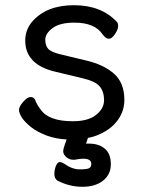

<svg xmlns="http://www.w3.org/2000/svg" viewBox="-20 -512 550 738"><path d="M236 24Q196 22 162 10Q122 -5 98 -24.5Q74 -44 63.5 -61Q53 -78 53 -90Q53 -102 69 -120.5Q85 -139 97.5 -139Q110 -139 115 -128Q122 -109 137 -90Q168 -46 260 -46Q319 -46 349.5 -70.5Q380 -95 380 -127Q380 -159 363.5 -179.5Q347 -200 294 -212L194 -236Q77 -263 77 -356Q77 -397 103 -428Q158 -492 264 -492Q370 -492 430 -427Q434 -423 434 -411Q434 -399 422 -381Q410 -363 398.5 -363Q387 -363 375 -379Q345 -425 266 -425Q210 -425 182 -404Q154 -383 154 -359.5Q154 -336 166 -323.5Q178 -311 217 -302L313 -279Q380 -263 419 -228Q458 -193 458 -128Q458 -86 433.5 -51.5Q409 -17 365 3Q342 14 318 18L311 39Q306 40 311.5 40Q317 40 322 40Q360 40 383 59.5Q406 79 406 119Q406 159 376 182.5Q346 206 297 206Q248 206 202 183Q189 175 189 157.5Q189 140 195 125.5Q201 111 209.5 111Q218 111 231 120Q258 139 286 139Q314 139 322.5 134.5Q331 130 331 118Q331 98 300 98Q287 98 267 102H261Q246 102 234.5 91.5Q223 81 223 70.5Q223 60 229 44Q233 32 236 24Z"/></svg>

Font: LXGW WenKai Lite Medium
Style: Regular
Weight: 500
Designer: LXGW / Fontworks Inc.
Foundry: LXGW / Fontworks Inc.
Version: Version 1.511; March 25, 2025